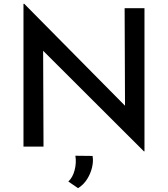

<svg xmlns="http://www.w3.org/2000/svg" viewBox="-20 -768 880 1006"><path d="M734 25 206 -502 208 0H103V-748H107L635 -214L633 -725H737V25ZM389 218 338 183Q361 162 371 123.5Q381 85 375 48L465 49Q470 76 462.5 108.5Q455 141 436.5 170.5Q418 200 389 218Z"/></svg>

Font: Reem Kufi Ink
Style: Regular
Weight: 400
Designer: Khaled Hosny
Version: Version 1.7